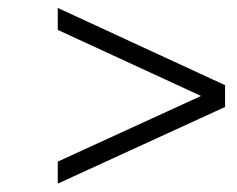

<svg xmlns="http://www.w3.org/2000/svg" viewBox="-20 -547 590 477"><path d="M123.5 -90.8V-145.5L479.5 -308.6L123.5 -472.7V-527.3L539.1 -335.4V-281.2Z"/></svg>

Font: Elstob SemiBold
Style: Italic
Weight: 600
Italic angle: -20°
Designer: Peter S. Baker
Version: Version 1.015